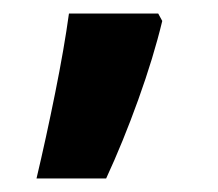

<svg xmlns="http://www.w3.org/2000/svg" viewBox="-20 -229 323 284"><path d="M214 -209 220 -198Q207 -144 184.5 -81.5Q162 -19 137 35H34Q48 -24 61.5 -91Q75 -158 82 -209Z"/></svg>

Font: Noto Sans Telugu UI SemiCondensed
Style: Bold
Weight: 700
Width: 4
Designer: Jelle Bosma - Monotype Design Team
Foundry: Monotype Imaging Inc.
Version: Version 2.005; ttfautohint (v1.8.4.7-5d5b)